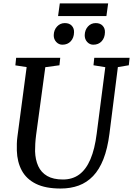

<svg xmlns="http://www.w3.org/2000/svg" viewBox="-20 -1076 766 1106"><path d="M659 -689.5 610.5 -306Q599.5 -220 575.8 -159.5Q552 -99 516.2 -61.8Q480.5 -24.5 433.5 -7.2Q386.5 10 329 10Q242 10 187 -17.2Q132 -44.5 105.5 -93.8Q79 -143 77 -208.5Q76.5 -227.5 77 -248Q77.5 -268.5 80.5 -290L133.5 -689.5L68.5 -699.5L73 -743H327L322.5 -700L241 -689L188 -298.5Q184.5 -271.5 183.2 -248Q182 -224.5 182 -204.5Q183.5 -156 200.2 -119.2Q217 -82.5 252 -62.2Q287 -42 342.5 -42Q397.5 -42 436.8 -71Q476 -100 501 -158.8Q526 -217.5 537 -306L586.5 -689L518.5 -700L523 -743H726.5L722 -700ZM339.5 -818.5Q318.5 -818.5 303.8 -834.5Q289 -850.5 289.5 -874Q290.5 -904 308.8 -923.5Q327 -943 353.5 -943Q379.5 -943 393.5 -927.8Q407.5 -912.5 406.5 -890Q406 -858.5 387.8 -838.5Q369.5 -818.5 339.5 -818.5ZM517.5 -818.5Q496.5 -818.5 482 -834.5Q467.5 -850.5 468 -874Q469 -904 486.8 -923.5Q504.5 -943 531.5 -943Q557 -943 571.2 -927.8Q585.5 -912.5 584.5 -890Q584 -858.5 565.8 -838.5Q547.5 -818.5 517.5 -818.5ZM324.5 -1056.5H603L593 -983.5H314.5Z"/></svg>

Font: Merriweather 20pt
Style: Italic
Weight: 400
Italic angle: -7.8°
Version: Version 2.101